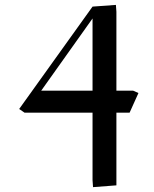

<svg xmlns="http://www.w3.org/2000/svg" viewBox="-20 -459 628 782"><path d="M58.1 -15.1 356.9 -432.1 452.1 -439 454.1 -411.1V-89.8H522L543.9 -80.1L507.8 0H454.1V295.9L358.9 303.2L356.9 274.9V0H80.1ZM147.9 -89.8H356.9V-383.8Z"/></svg>

Font: Dehuti Alt
Style: Bold
Weight: 700
Version: Version 1.2